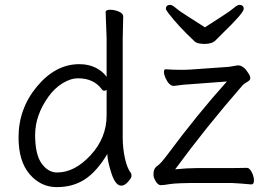

<svg xmlns="http://www.w3.org/2000/svg" viewBox="-20 -749 1077 787"><path d="M820 -637Q855 -660 889 -681.5Q923 -703 938 -716Q953 -729 961 -729Q979 -729 979 -712.5Q979 -696 892 -612L864 -584Q849 -569 819.5 -569Q790 -569 779 -578Q709 -644 672 -693Q660 -708 660 -713Q660 -729 678 -729Q686 -729 701 -716Q716 -703 750.5 -681.5Q785 -660 820 -637ZM863 -60Q975 -60 991 -61H992Q1003 -61 1012 -43Q1021 -25 1021 -9Q1021 7 1010 7Q969 3 929 1H794Q704 1 677 5.5Q650 10 639 10Q628 10 618.5 -5.5Q609 -21 609 -33.5Q609 -46 612.5 -54.5Q616 -63 627.5 -71Q639 -79 664 -112Q787 -278 910 -415L763 -404Q736 -403 694 -397H692Q673 -397 658 -430Q652 -444 652 -454.5Q652 -465 659 -465H661Q687 -463 708 -463H740Q752 -463 762 -464L918 -475L954 -481H958Q980 -479 998 -449Q1006 -437 1006 -428.5Q1006 -420 993 -413Q980 -406 974 -399Q824 -227 698 -55Q748 -60 786 -60ZM485 -681 483 -592V-185Q483 -142 492 -100.5Q501 -59 517 -39Q519 -35 519 -27.5Q519 -20 505 -4Q491 12 477 12Q453 12 436.5 -39.5Q420 -91 420 -118Q377 -46 328 -14Q279 18 213 18Q147 18 101.5 -35Q56 -88 56 -186Q56 -304 132 -395Q208 -486 305 -486Q343 -486 372 -471.5Q401 -457 417 -434V-593L413 -699Q413 -709 431 -709Q449 -709 467 -701.5Q485 -694 485 -681ZM417 -381Q413 -377 407.5 -377Q402 -377 398 -382Q365 -428 300 -428Q269 -428 236 -407.5Q203 -387 178 -352Q124 -276 124 -196Q124 -116 150.5 -79Q177 -42 214 -42Q286 -42 351.5 -113Q417 -184 417 -276Z"/></svg>

Font: LXGW Bright GB
Style: Regular
Weight: 400
Designer: Christian Thalmann (Catharsis Fonts)
Foundry: LXGW / Christian Thalmann (Catharsis Fonts) / Fontworks Inc.
Version: Version 5.510